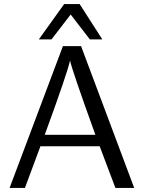

<svg xmlns="http://www.w3.org/2000/svg" viewBox="-20 -920 707 940"><path d="M170 -727 294 -900H370L481 -727H420L326 -849L232 -727ZM27 0 288 -694H377L637 0H545L468 -204H178L102 0ZM199 -260H447Q329 -587 323 -624Q310 -563 199 -260Z"/></svg>

Font: CMU Sans Serif
Style: Medium
Weight: 500
Version: Version 0.7.0